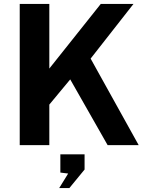

<svg xmlns="http://www.w3.org/2000/svg" viewBox="-20 -743 757 983"><path d="M690 0H531L339.5 -336.5L232.5 -207.5V0H81V-723H232.5V-392L496 -723H663.5L444 -443ZM283 220 329 145.5 289 140.5V47H413V125L335 220Z"/></svg>

Font: Public Sans
Style: Bold
Weight: 700
Designer: The Public Sans project authors (U.S. Web Design System). Libre Franklin designed by Pablo Impallari and Rodrigo Fuenzal
Version: Version 1.008; ttfautohint (v1.8.1) -l 8 -r 50 -G 200 -x 14 